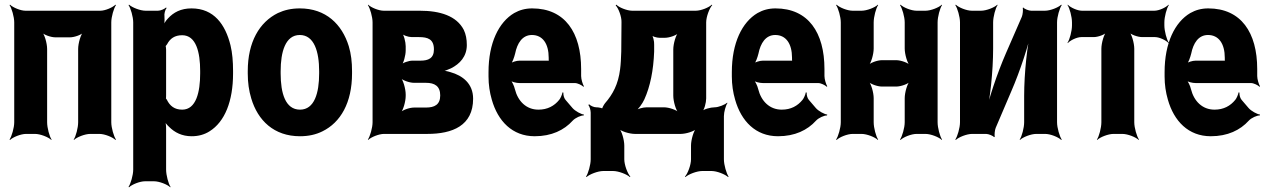

<svg xmlns="http://www.w3.org/2000/svg" viewBox="-20 -574 5438 823"><path d="M457 -50V-478C457 -502 468 -539 477 -552L475 -554C463 -542 431 -528 410 -528H89C68 -528 35 -542 23 -554L21 -552C30 -539 41 -502 41 -478V-50C41 -26 30 11 21 24L23 26C35 14 69 0 92 0H130C153 0 188 14 200 26L201 24C192 11 182 -26 182 -50V-364C182 -388 171 -428 158 -440L156 -438C166 -425 198 -414 217 -414H280C299 -414 331 -425 341 -438L339 -440C326 -428 315 -388 315 -364V-50C315 -26 305 11 296 24L297 26C309 14 344 0 367 0H406C429 0 463 14 475 26L477 24C468 11 457 -26 457 -50Z M685 -500V-503C683 -514 688 -533 694 -539L692 -542C686 -536 669 -528 657 -528H604C581 -528 546 -542 533 -554L531 -552C540 -539 551 -502 551 -478V153C551 177 540 214 531 227L533 229C545 217 579 203 602 203H640C663 203 698 217 710 229L711 227C702 214 692 177 692 153V-24C692 -37 690 -54 685 -62L682 -60C685 -52 696 -38 705 -30C729 -6 760 10 802 10C830 10 856 3 878 -11C944 -52 979 -141 979 -259V-270C979 -310 976 -347 968 -380C946 -469 897 -538 801 -538C755 -538 724 -521 700 -495C691 -486 681 -470 678 -461L681 -460C685 -469 686 -487 685 -500ZM761 -104C728 -104 708 -120 695 -147C694 -149 689 -155 688 -154L691 -151C692 -152 692 -165 692 -168V-360C692 -363 691 -377 690 -378L688 -375C689 -374 694 -382 696 -384C709 -409 729 -423 761 -423C821 -423 838 -349 838 -270V-259C838 -180 821 -104 761 -104Z M1042 -269V-259C1042 -220 1047 -185 1057 -152C1085 -58 1154 10 1266 10C1302 10 1334 3 1362 -11C1440 -49 1489 -134 1489 -259V-269C1489 -308 1485 -343 1475 -376C1446 -470 1377 -538 1265 -538C1229 -538 1199 -531 1171 -518C1092 -479 1042 -394 1042 -269ZM1348 -269V-259C1348 -176 1328 -104 1266 -104C1203 -104 1183 -175 1183 -259V-269C1183 -351 1203 -424 1265 -424C1327 -424 1348 -352 1348 -269Z M1981 -381C1981 -406 1977 -427 1968 -446C1937 -506 1866 -528 1780 -528H1625C1603 -528 1570 -542 1558 -554L1557 -552C1566 -539 1577 -502 1577 -478V-50C1577 -26 1566 11 1557 24L1558 26C1570 14 1604 0 1626 0H1812C1919 0 2008 -35 2008 -151C2008 -215 1964 -250 1910 -265C1898 -269 1881 -272 1871 -271L1872 -267C1882 -268 1900 -275 1913 -281C1951 -300 1981 -332 1981 -381ZM1867 -165C1867 -125 1842 -113 1806 -113H1755C1735 -113 1703 -102 1693 -89L1695 -87C1708 -99 1719 -139 1719 -163V-169C1719 -193 1708 -233 1695 -245L1693 -243C1703 -230 1735 -219 1755 -219H1806C1843 -219 1867 -205 1867 -165ZM1840 -362C1840 -324 1816 -314 1782 -314H1748C1732 -314 1705 -305 1696 -294L1699 -291C1710 -302 1719 -337 1719 -358V-376C1719 -394 1711 -426 1701 -436L1698 -433C1706 -423 1730 -415 1745 -415H1776C1814 -415 1840 -406 1840 -362Z M2261 -538C2232 -538 2207 -531 2184 -518C2118 -479 2074 -390 2074 -265V-246C2074 -211 2079 -178 2088 -147C2114 -55 2176 10 2272 10C2344 10 2398 -16 2435 -57C2446 -69 2471 -80 2482 -79L2483 -83C2471 -84 2445 -98 2434 -111L2404 -146C2397 -154 2394 -169 2395 -177L2391 -178C2390 -170 2383 -153 2377 -146C2356 -120 2327 -104 2288 -104C2236 -104 2200 -140 2187 -192C2184 -206 2174 -226 2167 -233L2166 -229C2174 -223 2193 -218 2207 -218H2444C2456 -218 2474 -209 2481 -202L2483 -204C2478 -212 2471 -234 2471 -248V-278C2471 -434 2402 -538 2261 -538ZM2332 -326V-320C2332 -317 2332 -311 2334 -310L2336 -312C2335 -314 2330 -314 2328 -314H2207C2194 -314 2174 -308 2166 -301L2168 -297C2176 -305 2184 -328 2188 -344C2197 -389 2219 -424 2260 -424C2306 -424 2332 -387 2332 -326Z M2538 -114H2536C2525 -114 2511 -121 2505 -127L2502 -124C2507 -118 2512 -102 2512 -91V109C2512 133 2501 170 2492 183L2494 185C2507 173 2543 159 2566 159H2608C2631 159 2667 173 2680 185L2682 183C2670 170 2656 133 2656 109V50C2656 26 2645 -14 2632 -26L2630 -24C2641 -11 2679 0 2701 0H2898C2920 0 2957 -11 2968 -24L2966 -26C2953 -14 2942 26 2942 50V109C2942 133 2928 170 2916 183L2918 185C2931 173 2967 159 2990 159H3030C3053 159 3088 173 3101 185L3103 183C3094 170 3083 133 3083 109V-76C3083 -94 3091 -122 3098 -132L3097 -134C3087 -125 3060 -114 3043 -114C3026 -114 2996 -106 2987 -96L2989 -94C2999 -103 3007 -134 3007 -152V-478C3007 -502 3021 -539 3033 -552L3031 -554C3019 -542 2985 -528 2962 -528H2690C2668 -528 2633 -542 2622 -554L2619 -551C2631 -539 2645 -502 2644 -479L2643 -353C2642 -324 2641 -299 2638 -277C2630 -213 2607 -170 2573 -131C2569 -126 2559 -109 2561 -105L2565 -107C2563 -111 2544 -114 2538 -114ZM2784 -353V-382C2785 -396 2779 -421 2772 -428L2769 -425C2775 -418 2795 -412 2807 -412H2830C2850 -412 2882 -423 2892 -436L2890 -438C2877 -426 2866 -386 2866 -362V-164C2866 -140 2877 -100 2890 -88L2892 -90C2881 -103 2847 -114 2826 -114H2752C2735 -114 2712 -107 2701 -99L2703 -96C2715 -104 2734 -130 2742 -148C2767 -203 2781 -272 2784 -353Z M3304 -538C3275 -538 3250 -531 3227 -518C3161 -479 3117 -390 3117 -265V-246C3117 -211 3122 -178 3131 -147C3157 -55 3219 10 3315 10C3387 10 3441 -16 3478 -57C3489 -69 3514 -80 3525 -79L3526 -83C3514 -84 3488 -98 3477 -111L3447 -146C3440 -154 3437 -169 3438 -177L3434 -178C3433 -170 3426 -153 3420 -146C3399 -120 3370 -104 3331 -104C3279 -104 3243 -140 3230 -192C3227 -206 3217 -226 3210 -233L3209 -229C3217 -223 3236 -218 3250 -218H3487C3499 -218 3517 -209 3524 -202L3526 -204C3521 -212 3514 -234 3514 -248V-278C3514 -434 3445 -538 3304 -538ZM3375 -326V-320C3375 -317 3375 -311 3377 -310L3379 -312C3378 -314 3373 -314 3371 -314H3250C3237 -314 3217 -308 3209 -301L3211 -297C3219 -305 3227 -328 3231 -344C3240 -389 3262 -424 3303 -424C3349 -424 3375 -387 3375 -326Z M3999 -50V-478C3999 -502 4009 -539 4018 -552L4017 -554C4005 -542 3970 -528 3947 -528H3909C3886 -528 3852 -542 3840 -554L3838 -552C3847 -539 3858 -502 3858 -478V-366C3858 -342 3869 -302 3882 -290L3884 -292C3874 -305 3841 -316 3822 -316H3760C3741 -316 3709 -305 3699 -292L3701 -290C3714 -302 3725 -342 3725 -366V-478C3725 -502 3735 -539 3744 -552L3743 -554C3731 -542 3696 -528 3673 -528H3635C3612 -528 3578 -542 3566 -554L3564 -552C3573 -539 3584 -502 3584 -478V-50C3584 -26 3573 11 3564 24L3566 26C3578 14 3612 0 3635 0H3673C3696 0 3731 14 3743 26L3744 24C3735 11 3725 -26 3725 -50V-153C3725 -177 3714 -217 3701 -229L3699 -227C3709 -214 3741 -203 3760 -203H3822C3841 -203 3874 -214 3884 -227L3882 -229C3869 -217 3858 -177 3858 -153V-50C3858 -26 3847 11 3838 24L3840 26C3852 14 3886 0 3909 0H3947C3970 0 4005 14 4017 26L4018 24C4009 11 3999 -26 3999 -50Z M4360 -502 4292 -346C4255 -261 4216 -146 4202 -75L4206 -74C4224 -145 4237 -269 4237 -366V-478C4237 -502 4247 -539 4256 -552L4255 -554C4243 -542 4208 -528 4185 -528H4146C4123 -528 4089 -542 4077 -554L4075 -552C4084 -539 4095 -502 4095 -478V-50C4095 -26 4084 11 4075 24L4077 26C4089 14 4124 0 4147 0H4207C4217 0 4237 8 4241 14L4244 12C4242 6 4244 -17 4248 -26L4315 -183C4352 -268 4390 -383 4404 -453L4401 -454C4383 -384 4370 -260 4370 -163V-50C4370 -26 4360 11 4351 24L4352 26C4364 14 4399 0 4422 0H4460C4483 0 4517 14 4529 26L4531 24C4522 11 4511 -26 4511 -50V-478C4511 -502 4522 -539 4531 -552L4529 -554C4517 -542 4482 -528 4459 -528H4400C4390 -528 4370 -536 4366 -542L4364 -540C4366 -533 4364 -511 4360 -502Z M4971 -465V-478C4971 -502 4981 -539 4990 -552L4989 -554C4978 -542 4948 -528 4928 -528H4618C4598 -528 4568 -542 4557 -554L4556 -552C4565 -539 4575 -502 4575 -478V-465C4575 -441 4565 -404 4556 -391L4557 -389C4567 -401 4596 -415 4615 -415H4668C4687 -415 4718 -426 4727 -439L4725 -441C4712 -429 4701 -389 4701 -365V-50C4701 -26 4691 11 4682 24L4683 26C4695 14 4730 0 4753 0H4791C4814 0 4849 14 4861 26L4862 24C4853 11 4842 -26 4842 -50V-365C4842 -389 4831 -429 4818 -441L4816 -439C4825 -426 4857 -415 4876 -415H4931C4950 -415 4979 -401 4989 -389L4990 -391C4981 -404 4971 -441 4971 -465Z M5159 -538C5130 -538 5105 -531 5082 -518C5016 -479 4972 -390 4972 -265V-246C4972 -211 4977 -178 4986 -147C5012 -55 5074 10 5170 10C5242 10 5296 -16 5333 -57C5344 -69 5369 -80 5380 -79L5381 -83C5369 -84 5343 -98 5332 -111L5302 -146C5295 -154 5292 -169 5293 -177L5289 -178C5288 -170 5281 -153 5275 -146C5254 -120 5225 -104 5186 -104C5134 -104 5098 -140 5085 -192C5082 -206 5072 -226 5065 -233L5064 -229C5072 -223 5091 -218 5105 -218H5342C5354 -218 5372 -209 5379 -202L5381 -204C5376 -212 5369 -234 5369 -248V-278C5369 -434 5300 -538 5159 -538ZM5230 -326V-320C5230 -317 5230 -311 5232 -310L5234 -312C5233 -314 5228 -314 5226 -314H5105C5092 -314 5072 -308 5064 -301L5066 -297C5074 -305 5082 -328 5086 -344C5095 -389 5117 -424 5158 -424C5204 -424 5230 -387 5230 -326Z"/></svg>

Font: Asimov
Style: EdgeExtreme
Weight: 500
Designer: Google
Version: Version 2.000980: 2014